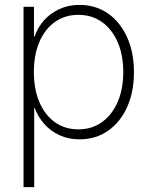

<svg xmlns="http://www.w3.org/2000/svg" viewBox="-20 -557 610 781"><path d="M75.7 204.1V-529.3H118.2V-408.7H121.1Q133.3 -445.3 158.9 -474.1Q184.6 -502.9 221.4 -520Q258.3 -537.1 303.2 -537.1Q368.7 -537.1 418.5 -502.7Q468.3 -468.3 496.6 -406.5Q524.9 -344.7 524.9 -263.7Q524.9 -182.6 496.8 -120.8Q468.8 -59.1 418.9 -24.7Q369.1 9.8 303.2 9.8Q258.3 9.8 221.9 -7.1Q185.5 -23.9 159.9 -53Q134.3 -82 121.1 -118.2H119.1V204.1ZM298.8 -30.8Q353.5 -30.8 394.5 -60.1Q435.5 -89.4 458.5 -141.8Q481.4 -194.3 481.4 -264.2Q481.4 -333.5 458.5 -386Q435.5 -438.5 394.5 -467.5Q353.5 -496.6 298.8 -496.6Q243.7 -496.6 202.9 -467.3Q162.1 -438 139.9 -385.7Q117.7 -333.5 117.7 -264.2Q117.7 -194.8 139.9 -142.3Q162.1 -89.8 202.9 -60.3Q243.7 -30.8 298.8 -30.8Z"/></svg>

Font: Inter 24pt ExtraLight
Style: Regular
Weight: 250
Designer: Rasmus Andersson
Foundry: rsms
Version: Version 4.001;git-66647c0bb